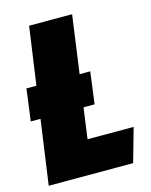

<svg xmlns="http://www.w3.org/2000/svg" viewBox="-107 -766 660 837"><g transform="rotate(-15 223.0 -348.0)"><path d="M224 -152H432L389 0H8L49 -291H5L24 -435H69L106 -696H300L264 -435H312L293 -291H243Z"/></g></svg>

Font: Fira Sans Extra Condensed Black
Style: Italic
Weight: 900
Width: 3
Italic angle: -8°
Designer: Carrois Corporate & Edenspiekermann AG
Foundry: Carrois Corporate GbR & Edenspiekermann AG
Version: Version 4.203